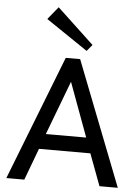

<svg xmlns="http://www.w3.org/2000/svg" viewBox="-63 -1027 781 1076"><g transform="rotate(5 327.5 -489.5)"><path d="M14 0 287 -700H368L641 0H538L471 -179H182L115 0ZM213 -265H440L328 -569ZM400 -749 165 -908 223 -979 430 -785Z"/></g></svg>

Font: Zen Kaku Gothic Antique Medium
Style: Regular
Weight: 500
Designer: Yoshimichi Ohira
Foundry: Positype
Version: Version 1.002